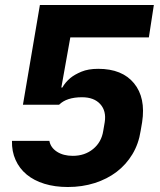

<svg xmlns="http://www.w3.org/2000/svg" viewBox="-20 -740 640 770"><path d="M374 -464Q470 -464 517.5 -406Q565 -348 550 -250L544 -215Q536 -163 511 -121.5Q486 -80 448 -51Q410 -22 360 -6Q310 10 252 10Q200 10 158 -3Q116 -16 87 -40Q58 -64 42.5 -98.5Q27 -133 28 -175H178Q183 -148 208.5 -131.5Q234 -115 272 -115Q320 -115 353.5 -142.5Q387 -170 394 -215L400 -250Q407 -295 382 -322.5Q357 -350 309 -350Q247 -350 217 -320H72L140 -720H597L577 -590H262L226 -389H230Q242 -410 262 -427Q279 -441 306.5 -452.5Q334 -464 374 -464Z"/></svg>

Font: JetBrains Mono ExtraBold
Style: Italic
Weight: 800
Designer: Philipp Nurullin, Konstantin Bulenkov
Foundry: JetBrains
Version: Version 1.000; ttfautohint (v1.8.3)